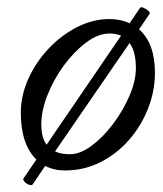

<svg xmlns="http://www.w3.org/2000/svg" viewBox="-20 -470 463 544"><path d="M73 52Q70 56 62.5 53.5Q55 51 49.5 45Q44 39 47 35L83 -18Q39 -61 39 -151Q39 -199 60 -246Q81 -293 117 -331.5Q153 -370 198 -393Q243 -416 290 -416Q322 -416 347 -404L377 -448Q379 -451 386.5 -448Q394 -445 400 -439.5Q406 -434 404 -431L374 -387Q419 -347 419 -264Q419 -212 399.5 -162.5Q380 -113 345.5 -73.5Q311 -34 264.5 -10.5Q218 13 164 13Q133 13 108 0ZM97 -118Q97 -80 112 -60L323 -369Q309 -375 290 -375Q258 -375 224 -349.5Q190 -324 161 -284.5Q132 -245 114.5 -200.5Q97 -156 97 -118ZM178 -33Q207 -33 239.5 -57Q272 -81 300.5 -119Q329 -157 347 -199Q365 -241 365 -277Q365 -324 347 -348L136 -41Q153 -33 178 -33Z"/></svg>

Font: Junicode SmExp
Style: Italic
Weight: 400
Width: 6
Italic angle: -11°
Designer: Peter S. Baker
Version: Version 2.205; ttfautohint (v1.8.4)